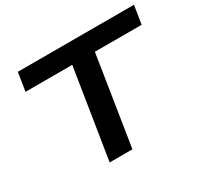

<svg xmlns="http://www.w3.org/2000/svg" viewBox="-147 -896 1139 1088"><g transform="rotate(-30 422.5 -352.5)"><path d="M279 0 372 -585H66L85 -705H845L826 -585H520L428 0Z"/></g></svg>

Font: Nunito Sans 10pt Expanded
Style: Bold Italic
Weight: 700
Width: 7
Italic angle: -9°
Designer: Vernon Adams
Foundry: Vernon Adams
Version: Version 3.101;gftools[0.9.27]